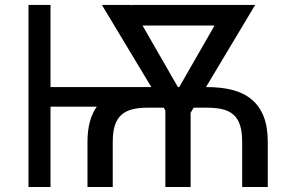

<svg xmlns="http://www.w3.org/2000/svg" viewBox="-20 -747 1216 767"><path d="M181.8 -399.1H584.5L387.1 -727.3H502.1L504.3 -723.7V-727.3H999.3L802.9 -399.1H808.2Q864.7 -399.1 909.4 -387.4Q954.2 -375.7 985.4 -349.6Q1016.7 -323.5 1033.2 -281.8Q1049.7 -240.1 1049.7 -180.4V0H947.4V-180.4Q947.4 -220.5 938.9 -246.8Q930.4 -273.1 913 -288.5Q895.6 -304 869.5 -310.4Q843.4 -316.8 808.2 -316.8H753.6L741.5 -296.5V0H640.6V-305.8L633.9 -316.8H569.6Q535.2 -316.8 509.1 -310.4Q483 -304 465.4 -288.5Q447.8 -273.1 439.1 -246.8Q430.4 -220.5 430.4 -180.4V0H329.5V-180.4Q329.5 -225.9 339 -260.7Q348.4 -295.5 366.8 -321H181.8V0H93.8V-727.3H181.8ZM696 -399.1 837 -644.9H549.4L690.7 -399.1Z"/></svg>

Font: Fast_Sans-Dotted
Style: Regular
Weight: 400
Version: Version 3.018